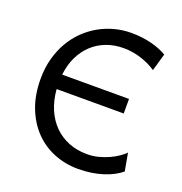

<svg xmlns="http://www.w3.org/2000/svg" viewBox="-132 -841 921 969"><g transform="rotate(20 328.5 -356.5)"><path d="M410.2 -725.1Q470.7 -725.1 520.8 -711.9Q570.8 -698.7 603 -678.7L576.2 -585.9Q541 -609.9 495.1 -624.8Q449.2 -639.6 400.4 -639.6Q350.6 -639.6 308.1 -623.5Q265.6 -607.4 233.4 -577.4Q201.2 -547.4 180.4 -504.4Q159.7 -461.4 153.8 -407.7H512.7V-329.6H152.3Q157.2 -270 177.5 -222.7Q197.8 -175.3 231.2 -142.1Q264.6 -108.9 309.3 -91.1Q354 -73.2 407.7 -73.2Q439.5 -73.2 468.8 -80.8Q498 -88.4 523.2 -99.9Q548.3 -111.3 568.1 -125Q587.9 -138.7 600.6 -151.4L617.7 -56.2Q600.1 -41.5 576.7 -29.1Q553.2 -16.6 524.4 -7.3Q495.6 2 461.9 7.1Q428.2 12.2 390.6 12.2Q323.2 12.2 262.9 -11.7Q202.6 -35.6 157.2 -82Q111.8 -128.4 85.2 -196Q58.6 -263.7 58.6 -351.6Q58.6 -410.2 72.3 -460.4Q85.9 -510.7 110.1 -552.2Q134.3 -593.8 167.2 -626Q200.2 -658.2 239.3 -680.2Q278.3 -702.1 321.8 -713.6Q365.2 -725.1 410.2 -725.1Z"/></g></svg>

Font: Andika Cyr
Style: Regular
Weight: 400
Designer: Victor Gaultney, Annie Olsen, Julie Remington, Don Collingsworth, Eric Hays, Becca Hirsbrunner
Foundry: SIL International
Version: Version 5.000